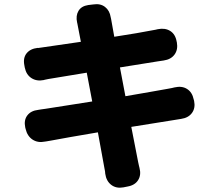

<svg xmlns="http://www.w3.org/2000/svg" viewBox="-20 -834 1040 914"><path d="M100 -228Q93 -262 110 -284.5Q127 -307 162 -311Q166 -312 177.5 -313.5Q189 -315 196 -316L419 -351L393 -488L211 -458Q194 -455 191.5 -454Q189 -453 191 -453.5Q193 -454 189 -453Q155 -446 130 -462Q105 -478 98 -512L96 -523Q89 -558 106.5 -580Q124 -602 159 -606Q163 -606 161 -605.5Q159 -605 161.5 -605.5Q164 -606 179 -608L365 -635L349 -718Q348 -725 347.5 -725.5Q347 -726 347 -727Q340 -759 353.5 -782Q367 -805 400 -810L425 -813Q458 -818 480 -801Q502 -784 507 -752Q507 -751 509 -743L524 -659Q582 -668 629.5 -676Q677 -684 701 -689Q712 -691 720.5 -692.5Q729 -694 731 -695Q766 -702 790.5 -686.5Q815 -671 821 -636L822 -632Q828 -598 811 -574.5Q794 -551 759 -546Q750 -544 732 -542L551 -513L577 -376Q639 -387 692.5 -396Q746 -405 777 -411Q788 -413 798.5 -415Q809 -417 811 -418Q846 -426 870.5 -410.5Q895 -395 902 -361L904 -354Q911 -320 894 -296.5Q877 -273 842 -268Q838 -267 826.5 -265.5Q815 -264 805 -262L605 -230L638 -61Q640 -53 641.5 -45Q643 -37 644 -35Q653 -1 637.5 23.5Q622 48 587 54L567 58Q533 64 509.5 46Q486 28 481 -7Q481 -16 477 -34L446 -204Q375 -192 315 -181.5Q255 -171 224 -165Q202 -161 198 -160.5Q194 -160 196.5 -160.5Q199 -161 194 -160Q160 -153 135 -169.5Q110 -186 102 -220Z"/></svg>

Font: Chiron GoRound TC H
Style: Regular
Weight: 900
Designer: Ryoko NISHIZUKA 西塚涼子 (kana, bopomofo & ideographs); Paul D. Hunt (Latin, Greek & Cyrillic); Sandoll Communications 산돌커뮤니
Foundry: Adobe
Version: Version 1.000;hotconv 1.1.1;makeotfexe 2.6.0